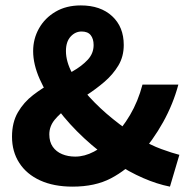

<svg xmlns="http://www.w3.org/2000/svg" viewBox="-20 -684 707 716"><path d="M250.4 12Q180.6 12 129.9 -11.1Q79.1 -34.3 52 -76.4Q24.8 -118.4 24.8 -174.2Q24.8 -227.5 46.7 -265.1Q68.6 -302.8 103.4 -329.5Q138.1 -356.2 176.9 -377.1Q215.8 -398 250.5 -417.8Q285.2 -437.5 307.1 -461.1Q329.1 -484.7 329.1 -516.1Q329.1 -539.2 318.2 -552.9Q307.4 -566.5 284.4 -566.5Q260.6 -566.5 243.3 -547.5Q225.9 -528.4 225.9 -493.7Q225.9 -454.1 249.6 -410.2Q273.2 -366.3 312.9 -322.8Q352.6 -279.3 401.2 -240.2Q449.9 -201 499 -169.4Q540.3 -143 582 -128Q623.6 -112.9 648.9 -106.6L613.8 12Q565.5 2.5 513.7 -20.1Q461.8 -42.7 411 -76.2Q349.8 -116.8 294.2 -168.3Q238.6 -219.8 195.7 -276.5Q152.8 -333.2 128.2 -388.7Q103.6 -444.2 103.6 -493.4Q103.6 -539.5 125.5 -578.2Q147.3 -616.9 187.1 -640.3Q226.9 -663.8 281.4 -663.8Q354.7 -663.8 398.1 -623.8Q441.5 -583.8 441.5 -516.4Q441.5 -473 421.3 -439.5Q401.1 -406 369.7 -379Q338.2 -352.1 302.7 -329Q267.2 -306 235.7 -284Q204.3 -262 184.1 -237.6Q163.9 -213.1 163.9 -182.8Q163.9 -155 176.8 -136.6Q189.6 -118.3 211.5 -109.2Q233.4 -100 260.6 -100Q295.2 -100 330.1 -118.4Q364.9 -136.7 396.2 -166.3Q434.9 -204.4 464.9 -255.1Q494.8 -305.8 511.3 -368.4H645.1Q625.8 -296.2 588.5 -228.9Q551.2 -161.5 497.3 -100.5Q452.9 -50.2 393.9 -19.1Q334.9 12 250.4 12Z"/></svg>

Font: Source Sans 3 VF
Style: Regular
Weight: 200
Designer: Paul D. Hunt
Foundry: Adobe
Version: Version 3.046;hotconv 1.0.118;makeotfexe 2.5.65603